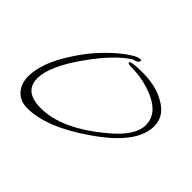

<svg xmlns="http://www.w3.org/2000/svg" viewBox="-121 -688 882 882"><g transform="rotate(45 320.0 -247.5)"><path d="M137 16Q90 16 63 -14Q36 -44 36 -91Q36 -180 112 -295Q144 -345 181 -386.5Q218 -428 259 -462Q320 -511 344 -511Q352 -511 352 -508Q352 -492 322 -486Q247 -439 162 -319Q72 -192 72 -114Q72 -28 181 -28Q315 -28 475 -161Q527 -203 552 -241.5Q577 -280 577 -314Q577 -388 488 -426Q419 -456 334 -456Q318 -457 318 -463Q318 -475 397 -475Q435 -475 469 -468Q503 -461 533 -445Q608 -408 608 -338Q608 -223 428 -100Q261 16 137 16Z"/></g></svg>

Font: Shalimar
Style: Regular
Weight: 400
Designer: Robert E. Leuschke
Foundry: Robert E. Leuschke
Version: Version 1.010; ttfautohint (v1.8.3)